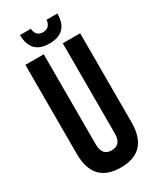

<svg xmlns="http://www.w3.org/2000/svg" viewBox="-215 -917 828 996"><g transform="rotate(-30 199.0 -419.5)"><path d="M145 -700V-160Q145 -92 202 -92Q259 -92 259 -160V-700H363V-167Q363 9 199 9Q35 9 35 -167V-700ZM312 -848Q312 -733 199 -733Q90 -733 88 -848H153Q157 -801 199 -801Q243 -801 247 -848Z"/></g></svg>

Font: Adderley Bold
Style: Regular
Weight: 700
Designer: gorohovskiy
Version: Version 1.003 November 13, 2017